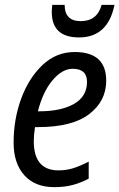

<svg xmlns="http://www.w3.org/2000/svg" viewBox="-20 -760 491 790"><path d="M203 10Q246 10 279.5 1Q313 -8 345 -25V-95Q310 -77 281.5 -68Q253 -59 221 -59Q119 -59 119 -179Q119 -205 124 -237H136Q277 -237 347 -290.5Q417 -344 417 -428Q417 -546 287 -546Q212 -546 155.5 -493Q99 -440 67.5 -355Q36 -270 36 -173Q36 -88 80 -39Q124 10 203 10ZM136 -302Q156 -382 196 -429.5Q236 -477 279 -477Q338 -477 338 -423Q338 -363 284.5 -332.5Q231 -302 141 -302ZM305 -606Q424 -606 451 -740H398Q380 -673 312 -673Q246 -673 246 -740H195Q193 -722 193 -711Q193 -606 305 -606Z"/></svg>

Font: Noto Sans UI SemiCondensed
Style: Italic
Weight: 400
Width: 4
Italic angle: -12°
Designer: Monotype Design Team
Foundry: Monotype Imaging Inc.
Version: Version 1.901